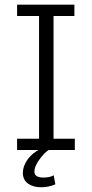

<svg xmlns="http://www.w3.org/2000/svg" viewBox="-20 -647 396 828"><path d="M155.3 -5.4H201.2Q180.2 1 154.3 34.9Q128.4 68.8 128.4 93.3Q128.4 118.7 167.5 118.7Q195.3 118.7 211.4 108.9L218.8 147.9Q189 160.6 157.2 160.6Q123 160.6 100.8 144.8Q78.6 128.9 78.6 98.1Q78.6 69.8 98.4 41.5Q118.2 13.2 155.3 -5.4ZM210.9 -578.1V-48.8H302.7V0H53.7V-48.8H148.4V-578.1H53.7V-627H300.8V-578.1Z"/></svg>

Font: Anaheim
Style: Regular
Weight: 400
Designer: vernon adams
Foundry: vernon adams
Version: Version 1.002; ttfautohint (v0.93.5-3d13) -l 8 -r 50 -G 200 